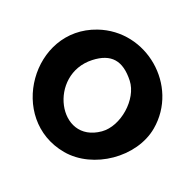

<svg xmlns="http://www.w3.org/2000/svg" viewBox="-175 -1070 1235 1214"><g transform="rotate(30 443.0 -463.5)"><path d="M232 -826C-128 -626 24 -50 436 -50C648 -50 853 -252 853 -462C853 -774 506 -978 232 -826ZM570 -648C662 -565 666 -371 578 -283C373 -78 103 -425 299 -642C384 -736 470 -738 570 -648Z"/></g></svg>

Font: Hussar Skorodowane
Style: Bold
Weight: 700
Foundry: Cannot Into Space Fonts
Version: Version 0.892